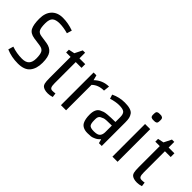

<svg xmlns="http://www.w3.org/2000/svg" viewBox="43 -1433 2162 2162"><g transform="rotate(45 1124.0 -352.5)"><path d="M55 -25 73 -87Q153 -59 237 -59Q296 -59 323.5 -88Q351 -117 351 -177Q351 -237 336 -268Q321 -299 273 -306L174 -320Q104 -331 80.5 -377Q57 -423 57 -516Q57 -609 105.5 -660.5Q154 -712 239.5 -712Q325 -712 411 -680L393 -620Q318 -641 257.5 -641Q197 -641 169 -616.5Q141 -592 141 -525Q141 -458 155.5 -429Q170 -400 214 -394L308 -380Q372 -370 403.5 -327.5Q435 -285 435 -191Q435 -97 390 -42.5Q345 12 242.5 12Q140 12 55 -25Z M693 -610V-520H785V-461H693V-125Q693 -82 702 -64Q711 -46 736 -46Q761 -46 781 -50L788 0Q752 12 719.5 12Q687 12 666.5 5Q646 -2 635 -12Q624 -22 618 -42Q611 -69 611 -125V-461H540V-505L611 -520L656 -610Z M1000 0H918V-520H963L979 -459Q1052 -530 1153 -531L1145 -459Q1054 -459 1000 -405Z M1568 0H1523L1510 -49Q1486 -22 1456 -7.5Q1426 7 1406 9.5Q1386 12 1349.5 12Q1313 12 1285 -1Q1257 -14 1243 -40Q1221 -82 1221 -153Q1221 -243 1273 -270Q1294 -280 1310.5 -286Q1327 -292 1360.5 -295Q1394 -298 1417.5 -298.5Q1441 -299 1486 -300V-375Q1486 -427 1464 -445.5Q1442 -464 1384 -464Q1326 -464 1258 -442L1242 -492Q1320 -530 1407 -530Q1511 -530 1541 -488Q1557 -465 1562.5 -440Q1568 -415 1568 -375ZM1486 -140V-243Q1384 -243 1364.5 -235.5Q1345 -228 1330 -220Q1303 -206 1303 -165V-142Q1303 -93 1318 -73Q1333 -53 1389.5 -53Q1446 -53 1466 -75.5Q1486 -98 1486 -140Z M1738 -520H1820V0H1738ZM1816 -710Q1831 -703 1831 -675.5Q1831 -648 1828 -637.5Q1825 -627 1816.5 -622.5Q1808 -618 1801 -617Q1794 -616 1779 -616Q1764 -616 1757 -617Q1750 -618 1742 -622Q1727 -630 1727 -657.5Q1727 -685 1730 -695.5Q1733 -706 1741.5 -710.5Q1750 -715 1757 -716Q1764 -717 1779 -717Q1794 -717 1801 -716Q1808 -715 1816 -710Z M2113 -610V-520H2205V-461H2113V-125Q2113 -82 2122 -64Q2131 -46 2156 -46Q2181 -46 2201 -50L2208 0Q2172 12 2139.5 12Q2107 12 2086.5 5Q2066 -2 2055 -12Q2044 -22 2038 -42Q2031 -69 2031 -125V-461H1960V-505L2031 -520L2076 -610Z"/></g></svg>

Font: Strait
Style: Regular
Weight: 400
Width: 3
Designer: Eduardo Rodriguez Tunni
Foundry: Eduardo Rodriguez Tunni
Version: Version 1.001